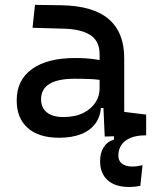

<svg xmlns="http://www.w3.org/2000/svg" viewBox="-20 -542 626 769"><path d="M498 207Q441.9 207 411.4 179.9Q380.9 152.8 380.9 103.5Q380.9 70.3 395.3 47.6Q409.7 24.9 436.5 17.1V-14.6L553.7 -15.6L563.5 0Q511.7 0 482.9 21.5Q454.1 43 454.1 82Q454.1 102.5 469 113.8Q483.9 125 510.7 125Q527.8 125 550.8 119.6L542 202.6Q530.8 204.6 519.3 205.8Q507.8 207 498 207ZM399.4 4.9 392.6 -148.4 378.9 -191.4V-325.2Q378.9 -377 342.5 -401.1Q306.2 -425.3 234.4 -427.2L110.4 -430.7L120.1 -522.5L224.6 -521Q353 -519 415.3 -465.6Q477.5 -412.1 477.5 -309.6V-93.8L565.4 -83V0ZM216.8 9.8Q135.7 9.8 91.3 -29.3Q46.9 -68.4 46.9 -139.6Q46.9 -221.7 108.2 -265.6Q169.4 -309.6 281.2 -309.6Q327.6 -309.6 364 -304Q400.4 -298.3 428.7 -287.1L407.2 -216.8Q374.5 -224.1 343.3 -225.3Q312 -226.6 279.3 -226.6Q144.5 -226.6 144.5 -144.5Q144.5 -110.4 167.7 -91.8Q190.9 -73.2 233.4 -73.2Q281.7 -73.2 314.2 -89.8Q346.7 -106.4 362.8 -132.3Q378.9 -158.2 378.9 -185.5V-242.2L409.2 -109.4H368.2L384.8 -125Q384.8 -80.1 364 -50Q343.3 -20 305.7 -5.1Q268.1 9.8 216.8 9.8Z"/></svg>

Font: Cascadia Code
Style: Regular
Weight: 400
Designer: Aaron Bell
Foundry: Saja Typeworks
Version: Version 2404.023